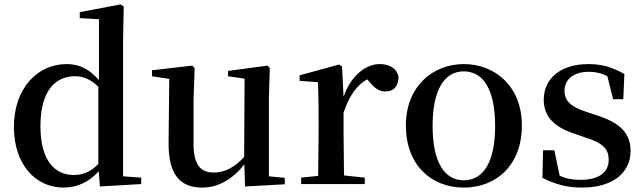

<svg xmlns="http://www.w3.org/2000/svg" viewBox="-20 -833 2914 869"><path d="M432 11 619 0V-29L537 -35V-649L540 -804L525 -813L341 -778V-751L428 -746V-470C385 -521 337 -543 282 -543C150 -543 43 -434 43 -258C43 -91 139 16 268 16C330 16 384 -10 427 -58ZM425 -91C390 -55 356 -41 314 -41C228 -41 163 -106 163 -262C163 -427 234 -488 320 -488C357 -488 390 -474 425 -441Z M1089 11 1269 1V-28L1197 -35V-385L1201 -525L1191 -536L1012 -512V-488L1087 -477L1085 -123C1046 -79 999 -52 949 -52C890 -52 856 -84 856 -181V-385L861 -525L850 -536L668 -515V-488L746 -476L743 -187C742 -37 799 16 896 16C973 16 1037 -27 1086 -89Z M1419 0H1631V-29L1537 -39L1535 -232V-323C1561 -400 1594 -447 1642 -474L1650 -465C1674 -436 1694 -419 1724 -419C1765 -419 1783 -446 1784 -485C1775 -526 1740 -543 1698 -543C1634 -543 1567 -488 1535 -395L1528 -532L1515 -541L1336 -492V-467L1419 -461C1421 -412 1422 -369 1422 -301V-232L1420 -37L1343 -29V0Z M2079 16C2226 16 2342 -85 2342 -265C2342 -444 2219 -543 2079 -543C1940 -543 1817 -443 1817 -265C1817 -86 1932 16 2079 16ZM2079 -17C1991 -17 1938 -100 1938 -263C1938 -426 1991 -510 2079 -510C2168 -510 2221 -426 2221 -263C2221 -100 2168 -17 2079 -17Z M2614 16C2755 16 2834 -52 2834 -150C2834 -225 2792 -274 2690 -308L2636 -326C2561 -350 2535 -378 2535 -422C2535 -473 2575 -508 2645 -508C2676 -508 2702 -502 2729 -488L2755 -384H2801L2806 -498C2752 -528 2706 -543 2644 -543C2513 -543 2441 -474 2441 -382C2441 -303 2492 -257 2577 -229L2631 -210C2712 -185 2735 -156 2735 -110C2735 -53 2691 -19 2607 -19C2569 -19 2540 -25 2513 -38L2489 -153H2438L2435 -28C2491 0 2544 16 2614 16Z"/></svg>

Font: Noto Serif CJK KR SemiBold
Style: Regular
Weight: 600
Designer: Ryoko NISHIZUKA 西塚涼子 (kana & ideographs); Frank Grießhammer (Latin, Greek & Cyrillic); Wenlong ZHANG 张文龙 (bopomofo); San
Foundry: Adobe
Version: Version 2.001;hotconv 1.1.0;makeotfexe 2.6.0